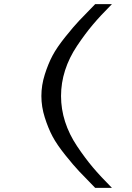

<svg xmlns="http://www.w3.org/2000/svg" viewBox="-20 -779 640 928"><path d="M521 129H440Q390 78 363 49.5Q336 21 295.5 -29.5Q255 -80 234 -119.5Q213 -159 196.5 -211Q180 -263 180 -315Q180 -367 196.5 -419Q213 -471 234 -510.5Q255 -550 295.5 -600.5Q336 -651 363 -679.5Q390 -708 440 -759H521Q466 -704 428.5 -659.5Q391 -615 352.5 -557.5Q314 -500 294.5 -439Q275 -378 275 -315Q275 -252 294.5 -191Q314 -130 352.5 -72.5Q391 -15 428.5 29.5Q466 74 521 129Z"/></svg>

Font: Edlo
Style: Regular
Weight: 400
Monospace: yes
Version: Version 0.01